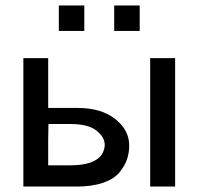

<svg xmlns="http://www.w3.org/2000/svg" viewBox="-20 -686 732 706"><path d="M65.9 0V-472.2H157.2V-289.1H265.1Q352.1 -289.1 403.6 -248.5Q455.1 -208 455.1 -150.9Q455.1 -125 447.5 -101.6Q439.9 -78.1 420.4 -53.5Q400.9 -28.8 360.4 -14.4Q319.8 0 262.2 0ZM157.2 -78.1H237.8Q328.6 -78.1 355 -119.1Q364.7 -136.2 365.2 -152.8Q365.2 -181.6 334.7 -205.8Q304.2 -230 238.8 -230H158.2L157.2 -173.8ZM196.3 -572.3V-666H290V-572.3ZM399.9 -572.3V-666H493.7V-572.3ZM532.2 0V-472.2H624V0Z"/></svg>

Font: CMU Bright
Style: SemiBold
Weight: 600
Version: Version 0.7.0